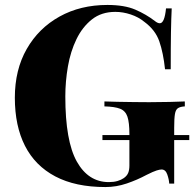

<svg xmlns="http://www.w3.org/2000/svg" viewBox="-20 -742 785 776"><path d="M414 -722Q483 -722 527 -703Q571 -684 606 -657Q617 -648 626 -648Q645 -648 651 -708H674Q672 -669 671 -612Q670 -555 670 -462H647Q640 -528 624 -574.5Q608 -621 563 -654Q540 -673 508.5 -683.5Q477 -694 446 -694Q390 -694 351.5 -663.5Q313 -633 289 -583.5Q265 -534 254.5 -473.5Q244 -413 244 -352Q244 -172 290.5 -89Q337 -6 420 -6Q440 -6 455 -10.5Q470 -15 480 -22Q493 -31 498 -43Q503 -55 503 -73V-200Q503 -247 495 -270.5Q487 -294 465.5 -302.5Q444 -311 402 -312V-332Q424 -331 455 -330.5Q486 -330 520 -329.5Q554 -329 583 -329Q628 -329 665.5 -330Q703 -331 727 -332V-312Q709 -311 699.5 -305Q690 -299 687 -281Q684 -263 684 -226V0H664Q663 -17 656 -37Q649 -57 633 -57Q626 -57 613 -53Q600 -49 572 -35Q535 -15 492.5 -0.5Q450 14 406 14Q285 14 203.5 -29Q122 -72 81 -152.5Q40 -233 40 -347Q40 -460 88 -544Q136 -628 220.5 -675Q305 -722 414 -722ZM394 -176V-196H745V-176Z"/></svg>

Font: Playfair Display ExtraBold
Style: Regular
Weight: 800
Designer: Claus Eggers Sørensen
Foundry: Claus Eggers Sørensen
Version: Version 1.203